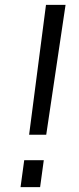

<svg xmlns="http://www.w3.org/2000/svg" viewBox="-20 -765 323 785"><path d="M99 -214 168 -745H248L169 -214ZM64 0 79 -110H159L144 0Z"/></svg>

Font: Plus Jakarta Sans
Style: Italic
Weight: 400
Italic angle: -8°
Designer: Gumpita Rahayu
Foundry: Tokotype
Version: Version 2.006